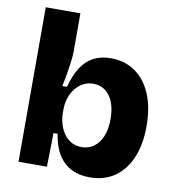

<svg xmlns="http://www.w3.org/2000/svg" viewBox="-82 -791 806 879"><g transform="rotate(10 321.0 -352.0)"><path d="M392 14Q343 14 306 -5Q269 -24 245.5 -62.5Q222 -101 214 -157H195L192 0H60V-253V-718H221V-545Q221 -521 217.5 -494Q214 -467 209 -437.5Q204 -408 197 -376H219Q233 -430 256 -466.5Q279 -503 313.5 -521.5Q348 -540 395 -540Q460 -540 508 -506.5Q556 -473 582.5 -411Q609 -349 609 -261Q609 -176 582.5 -114Q556 -52 507.5 -19Q459 14 392 14ZM333 -116Q365 -116 390 -134.5Q415 -153 428 -186.5Q441 -220 441 -264Q441 -310 428.5 -342.5Q416 -375 392.5 -393Q369 -411 336 -411Q315 -411 297 -403.5Q279 -396 265 -382.5Q251 -369 241 -351.5Q231 -334 226 -314Q221 -294 221 -274V-255Q221 -232 227.5 -207.5Q234 -183 247.5 -162.5Q261 -142 282 -129Q303 -116 333 -116Z"/></g></svg>

Font: Bricolage Grotesque 48pt Condensed ExtraBold ExtraBold
Style: Regular
Weight: 800
Version: Version 1.000;gftools[0.9.30]